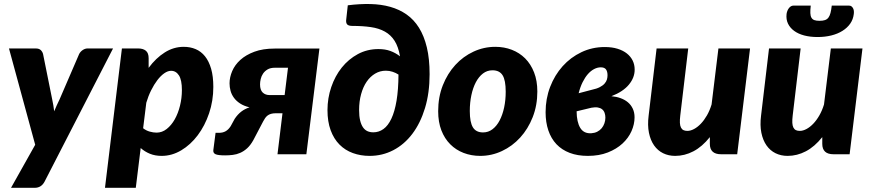

<svg xmlns="http://www.w3.org/2000/svg" viewBox="-20 -756 4270 941"><path d="M198 135Q182 164.5 150 164.5H34L152.5 -46.5L24 -518.5H155Q171.5 -518.5 179.8 -510.5Q188 -502.5 191 -491.5L236 -268Q239 -253.5 241.5 -239.2Q244 -225 245.5 -210.5Q251.5 -225 258.2 -239.8Q265 -254.5 272 -269L368 -491.5Q374 -503 385.5 -510.8Q397 -518.5 409 -518.5H534Z M494.5 164.5 577.5 -518.5H657.5Q681.5 -518.5 695 -507.2Q708.5 -496 708.5 -470.5V-423.5Q744 -471.5 787.5 -499Q831 -526.5 880.5 -526.5Q912.5 -526.5 939 -515.2Q965.5 -504 984.8 -480Q1004 -456 1014.8 -418.8Q1025.5 -381.5 1025.5 -330Q1025.5 -262 1004.8 -200.8Q984 -139.5 949 -93Q914 -46.5 868.2 -19.2Q822.5 8 772.5 8Q740 8 714.5 -2.5Q689 -13 669.5 -30.5L645.5 164.5ZM818.5 -409Q802.5 -409 785 -396.8Q767.5 -384.5 751.2 -363.2Q735 -342 720.8 -313.5Q706.5 -285 697 -252.5L681.5 -127.5Q696 -116 713.8 -111Q731.5 -106 747.5 -106Q774.5 -106 797.2 -124Q820 -142 836.5 -171.2Q853 -200.5 862.2 -238Q871.5 -275.5 871.5 -314.5Q871.5 -364 857 -386.5Q842.5 -409 818.5 -409Z M1481.5 0H1340L1364.5 -201H1333Q1318 -201 1308 -198Q1298 -195 1291 -189.5Q1284 -184 1279.2 -176.8Q1274.5 -169.5 1269.5 -160.5L1221.5 -69Q1207.5 -44 1191.2 -29.2Q1175 -14.5 1157.2 -6.8Q1139.5 1 1120.8 3.2Q1102 5.5 1083.5 5.5Q1049.5 5.5 1036.8 0Q1024 -5.5 1025.5 -20L1036.5 -105H1053Q1072 -105 1085.8 -112.8Q1099.5 -120.5 1110.5 -137.5L1130.5 -174Q1145 -195.5 1162.5 -209Q1180 -222.5 1203 -230Q1175.5 -236.5 1156.8 -248.8Q1138 -261 1126.5 -276.8Q1115 -292.5 1110 -310.8Q1105 -329 1105 -347.5Q1105 -377 1118 -407.5Q1131 -438 1158 -462.5Q1185 -487 1226.8 -502.5Q1268.5 -518 1326.5 -518H1545.5ZM1254.5 -342.5Q1254.5 -315 1267.5 -302.5Q1280.5 -290 1302 -290H1375L1391.5 -424H1327.5Q1305.5 -424 1291.5 -415.8Q1277.5 -407.5 1269.2 -395.2Q1261 -383 1257.8 -368.8Q1254.5 -354.5 1254.5 -342.5Z M1684.5 -730Q1743 -737.5 1795.5 -736.2Q1848 -735 1892.5 -722.5Q1937 -710 1972.8 -685Q2008.5 -660 2033.5 -620Q2058.5 -580 2072 -523.8Q2085.5 -467.5 2085.5 -392.5Q2085.5 -300.5 2063 -226.5Q2040.5 -152.5 2001 -100.2Q1961.5 -48 1907.8 -20Q1854 8 1791.5 8Q1747.5 8 1709.5 -5.8Q1671.5 -19.5 1643.8 -47.5Q1616 -75.5 1600.5 -117.8Q1585 -160 1585 -216.5Q1585 -275 1603.5 -329.2Q1622 -383.5 1655 -424.8Q1688 -466 1733.8 -490.8Q1779.5 -515.5 1835 -515.5Q1868 -515.5 1893.2 -506.2Q1918.5 -497 1940.5 -480Q1932.5 -526.5 1914 -555.8Q1895.5 -585 1866.2 -601.2Q1837 -617.5 1797.2 -623.2Q1757.5 -629 1707 -629Q1687.5 -629 1681 -637Q1674.5 -645 1677 -662ZM1809.5 -107.5Q1837 -107.5 1859.5 -123.8Q1882 -140 1898.2 -174.5Q1914.5 -209 1923.5 -262.5Q1932.5 -316 1933 -390.5Q1920 -399 1904.2 -404.2Q1888.5 -409.5 1871 -409.5Q1842.5 -409.5 1818.5 -395.2Q1794.5 -381 1777 -355.5Q1759.5 -330 1749.8 -294.5Q1740 -259 1740 -216.5Q1740 -186.5 1745 -165.8Q1750 -145 1759 -132Q1768 -119 1780.8 -113.2Q1793.5 -107.5 1809.5 -107.5Z M2347.5 -107Q2373.5 -107 2394 -122.8Q2414.5 -138.5 2428.8 -165.8Q2443 -193 2450.8 -229.2Q2458.5 -265.5 2458.5 -306.5Q2458.5 -363 2443.2 -387.2Q2428 -411.5 2393.5 -411.5Q2367.5 -411.5 2347 -395.8Q2326.5 -380 2312.2 -353Q2298 -326 2290.2 -289.5Q2282.5 -253 2282.5 -212Q2282.5 -156.5 2297.8 -131.8Q2313 -107 2347.5 -107ZM2333.5 8Q2290 8 2252.2 -6.5Q2214.5 -21 2186.8 -48.8Q2159 -76.5 2143.2 -117.2Q2127.5 -158 2127.5 -211Q2127.5 -280 2150.2 -337.8Q2173 -395.5 2211.5 -437.5Q2250 -479.5 2300.8 -503Q2351.5 -526.5 2407.5 -526.5Q2451 -526.5 2488.5 -512Q2526 -497.5 2553.8 -469.8Q2581.5 -442 2597.5 -401.2Q2613.5 -360.5 2613.5 -307.5Q2613.5 -239.5 2590.8 -181.8Q2568 -124 2529.5 -81.8Q2491 -39.5 2440.2 -15.8Q2389.5 8 2333.5 8Z M3090.5 -415.5Q3091 -376 3062.2 -341.2Q3033.5 -306.5 2976.5 -284.5Q3000.5 -282.5 3021.2 -275Q3042 -267.5 3057.2 -254.8Q3072.5 -242 3081.2 -223.5Q3090 -205 3090 -181Q3090 -147 3075 -113.2Q3060 -79.5 3030.8 -52.5Q3001.5 -25.5 2959 -8.8Q2916.5 8 2861 8Q2810.5 8 2772 -6.8Q2733.5 -21.5 2707.2 -49.2Q2681 -77 2667.5 -116.8Q2654 -156.5 2654 -206Q2654 -272 2676.2 -330Q2698.5 -388 2737.5 -431.5Q2776.5 -475 2829.5 -500.2Q2882.5 -525.5 2944 -525.5Q2979.5 -525.5 3006.8 -517Q3034 -508.5 3052.5 -493.8Q3071 -479 3080.8 -459Q3090.5 -439 3090.5 -415.5ZM2806 -210.5Q2806.5 -157.5 2824 -129Q2841.5 -100.5 2878.5 -103Q2894.5 -104 2907.2 -110.5Q2920 -117 2928.8 -127.5Q2937.5 -138 2942.2 -151.5Q2947 -165 2947 -179.5Q2947 -192 2943.2 -202.8Q2939.5 -213.5 2931.2 -220.2Q2923 -227 2910 -229.2Q2897 -231.5 2878.5 -228ZM2924.5 -426Q2908 -426 2891.8 -417.5Q2875.5 -409 2861.2 -392.8Q2847 -376.5 2835.2 -352.8Q2823.5 -329 2816 -299L2880.5 -316Q2904.5 -321 2919.8 -329Q2935 -337 2943.2 -346.5Q2951.5 -356 2954.5 -366.2Q2957.5 -376.5 2957.5 -387Q2957.5 -405.5 2950 -415.8Q2942.5 -426 2924.5 -426Z M3353 -518.5 3314 -189.5Q3311.5 -168.5 3312.2 -154Q3313 -139.5 3317.5 -130.8Q3322 -122 3329.8 -118.2Q3337.5 -114.5 3349 -114.5Q3364.5 -114.5 3381.8 -123.8Q3399 -133 3415 -149.8Q3431 -166.5 3444.8 -190.5Q3458.5 -214.5 3467.5 -244L3501 -518.5H3656L3593 0H3514Q3459 0 3459 -51V-84Q3421.5 -37 3378.5 -14.5Q3335.5 8 3289 8Q3256.5 8 3230 -5Q3203.5 -18 3185.8 -43.2Q3168 -68.5 3160.5 -105.2Q3153 -142 3159 -189.5L3198 -518.5Z M3704 0ZM3904 -518.5 3865 -189.5Q3862.5 -168.5 3863.2 -154Q3864 -139.5 3868.5 -130.8Q3873 -122 3880.8 -118.2Q3888.5 -114.5 3900 -114.5Q3915.5 -114.5 3932.8 -123.8Q3950 -133 3966 -149.8Q3982 -166.5 3995.8 -190.5Q4009.5 -214.5 4018.5 -244L4052 -518.5H4207L4144 0H4065Q4010 0 4010 -51V-84Q3972.5 -37 3929.5 -14.5Q3886.5 8 3840 8Q3807.5 8 3781 -5Q3754.5 -18 3736.8 -43.2Q3719 -68.5 3711.5 -105.2Q3704 -142 3710 -189.5L3749 -518.5ZM3996.5 -654Q4012.5 -654 4023 -657.5Q4033.5 -661 4040 -669.5Q4046.5 -678 4050.2 -692.2Q4054 -706.5 4056.5 -728.5H4141Q4148.5 -728.5 4153.2 -724.8Q4158 -721 4161 -715.2Q4164 -709.5 4164.8 -702.2Q4165.5 -695 4164.5 -687.5Q4161.5 -661 4147 -640.2Q4132.5 -619.5 4109 -604.8Q4085.5 -590 4054.2 -582.2Q4023 -574.5 3987 -574.5Q3951 -574.5 3921.5 -582.2Q3892 -590 3872 -604.8Q3852 -619.5 3842 -640.2Q3832 -661 3835 -687.5Q3836 -695 3838.8 -702.2Q3841.5 -709.5 3845.8 -715.2Q3850 -721 3855.8 -724.8Q3861.5 -728.5 3868.5 -728.5H3953.5Q3951 -706.5 3951.5 -692.2Q3952 -678 3956.8 -669.5Q3961.5 -661 3971 -657.5Q3980.5 -654 3996.5 -654Z"/></svg>

Font: Lato Black
Style: Italic
Weight: 900
Italic angle: -7°
Designer: Lukasz Dziedzic
Foundry: tyPoland Lukasz Dziedzic
Version: Version 2.007; 2014-02-27